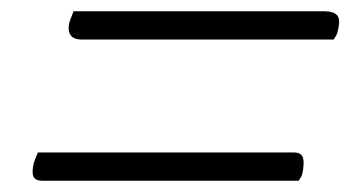

<svg xmlns="http://www.w3.org/2000/svg" viewBox="-20 -470 640 340"><path d="M110 -450H555Q570 -450 576.5 -443.5Q583 -437 579 -419Q578 -412 575.5 -407.5Q573 -403 571 -400H125Q96 -400 103 -431Q105 -437 107 -441.5Q109 -446 110 -450ZM47 -200H501Q511 -200 515 -194Q519 -188 517 -172Q516 -162 513.5 -157.5Q511 -153 509 -150H55Q42 -150 39 -158Q36 -166 40 -182Q42 -188 44 -192.5Q46 -197 47 -200Z"/></svg>

Font: Recursive Sn Csl St Lt
Style: Italic
Weight: 300
Italic angle: -15°
Version: Version 1.079;hotconv 1.0.112;makeotfexe 2.5.65598; ttfautoh